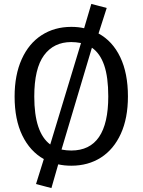

<svg xmlns="http://www.w3.org/2000/svg" viewBox="-20 -839 732 986"><path d="M637 -344Q637 -232 600.5 -152Q564 -72 498.5 -30Q433 12 346 12Q310 12 279 5L244 127L165 106L205 -22Q134 -62 94.5 -143.5Q55 -225 55 -343Q55 -454 91.5 -535Q128 -616 194 -658.5Q260 -701 346 -701Q383 -701 412 -694L449 -819L528 -798L486 -667Q558 -628 597.5 -545.5Q637 -463 637 -344ZM156 -343Q156 -158 238 -97L396 -618Q369 -623 346 -623Q256 -623 206 -555Q156 -487 156 -343ZM536 -344Q536 -443 515 -504Q494 -565 452 -594L296 -71Q321 -66 346 -66Q536 -66 536 -344Z"/></svg>

Font: Fira Sans
Style: Regular
Weight: 400
Designer: bBox Type GmbH & Carrois Corporate GbR & Edenspiekermann AG
Foundry: bBox Type GmbH & Carrois Corporate GbR & Edenspiekermann AG
Version: Version 4.301